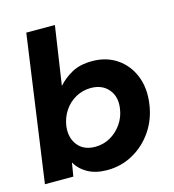

<svg xmlns="http://www.w3.org/2000/svg" viewBox="-109 -811 827 914"><g transform="rotate(-15 304.5 -354.0)"><path d="M309 12Q252 12 213 -9.5Q174 -31 154 -67L143 0H3L104 -720H245L202 -431Q230 -463 270.5 -485.5Q311 -508 371 -508Q441 -508 492.5 -473Q544 -438 568.5 -377.5Q593 -317 582 -240Q572 -167 533 -110Q494 -53 435.5 -20.5Q377 12 309 12ZM281 -110Q322 -110 355.5 -129Q389 -148 412 -180.5Q435 -213 441 -254Q450 -312 419 -349Q388 -386 332 -386Q292 -386 257.5 -367Q223 -348 201 -315Q179 -282 173 -241Q166 -184 195.5 -147Q225 -110 281 -110Z"/></g></svg>

Font: Host Grotesk Black
Style: Italic
Weight: 900
Italic angle: -8°
Designer: Doğukan Karapınar based on Poppins by Indian Type Foundry, Jonny Pinhorn
Foundry: Element Type
Version: Version 1.000; ttfautohint (v1.8.4.7-5d5b);gftools[0.9.33]